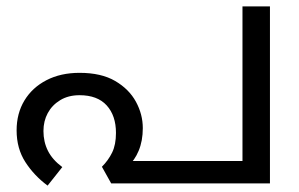

<svg xmlns="http://www.w3.org/2000/svg" viewBox="-20 -574 936 601"><path d="M229 -346Q297 -346 340.5 -320.5Q384 -295 405.5 -255.5Q427 -216 427 -173Q427 -133 414 -102Q401 -71 382 -57L357 -70H739V-554H825V0H328L299 -52Q319 -72 331 -96.5Q343 -121 343 -158Q343 -212 314 -244Q285 -276 229 -276Q194 -276 168.5 -260.5Q143 -245 129.5 -220Q116 -195 116 -164Q116 -130 130 -102Q144 -74 175 -51L129 7Q87 -24 59.5 -66.5Q32 -109 32 -166Q32 -219 56.5 -259.5Q81 -300 125.5 -323Q170 -346 229 -346Z"/></svg>

Font: mlyalm115
Style: Regular
Weight: 400
Designer: Jelle Bosma - Monotype Design Team
Foundry: Monotype Imaging Inc.
Version: Version 2.103